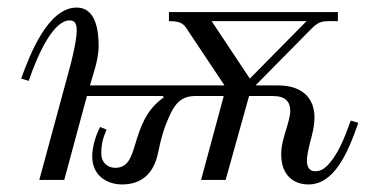

<svg xmlns="http://www.w3.org/2000/svg" viewBox="-20 -476 994 508"><path d="M36 -268 56 -262C82 -339 123 -422 164 -422C179 -422 183 -412 183 -395C183 -370 171 -322 167 -306L84 0H150L210 -222H411L413 -218C367 -186 352 -142 337 -92C327 -59 318 -32 285 -32C265 -32 248 -46 248 -69C248 -94 252 -110 262 -133L245 -140C234 -120 224 -88 224 -62C224 -13 261 12 303 12C359 12 388 -22 398 -71C407 -114 415 -142 433 -179C450 -213 471 -222 497 -222H572L512 0H577L639 -222H701C736 -222 748 -207 748 -181C748 -171 742 -149 737 -133C731 -114 724 -91 724 -68C724 -8 761 12 796 12C863 12 899 -67 928 -151L908 -157C892 -112 873 -63 843 -35C831 -24 821 -23 813 -23C796 -23 792 -39 792 -51C792 -64 796 -81 800 -98C806 -119 812 -142 812 -166C812 -213 783 -250 716 -250H656L805 -401C820 -416 831 -420 848 -420H874V-444H427V-420C456 -420 464 -414 472 -403L574 -250H218L231 -294C235 -306 241 -334 241 -354C241 -394 234 -456 183 -456C107 -456 59 -332 36 -268ZM540 -420H791L641 -268Z"/></svg>

Font: Old Standard
Style: Italic
Weight: 400
Italic angle: -15.2°
Designer: Alexey Kryukov <alexios@thessalonica.org.ru>
Version: Version 2.0